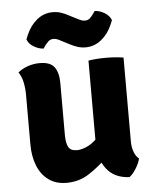

<svg xmlns="http://www.w3.org/2000/svg" viewBox="-52 -760 652 813"><g transform="rotate(-5 274.0 -353.5)"><path d="M484.5 -142Q484.5 -117.5 492 -97.2Q499.5 -77 512.5 -67Q508 -47 494.2 -25Q480.5 -3 466 8Q402 5.5 368.8 -37.8Q335.5 -81 335.5 -141.5V-498.5Q367.5 -504 410 -504Q450.5 -504 484.5 -498.5ZM59.5 -376Q59.5 -405 54.2 -430.2Q49 -455.5 36 -474.5Q52 -488 76.5 -497Q101 -506 129 -506Q173.5 -506 191 -482.2Q208.5 -458.5 208.5 -414V-195Q208.5 -159 218 -142Q227.5 -125 254 -125Q271 -125 292.5 -133.8Q314 -142.5 335.2 -162Q356.5 -181.5 371.5 -212.5V-81Q336.5 -46 294.2 -18.5Q252 9 198.5 9Q153 9 122 -13.8Q91 -36.5 75.2 -76.2Q59.5 -116 59.5 -167ZM225 -593.5Q221.5 -596 213 -599.5Q204.5 -603 195.5 -603Q181.5 -603 172.5 -593.5Q163.5 -584 159.5 -579L151 -566Q131 -566.5 110 -578.8Q89 -591 81.5 -611L89.5 -630Q106 -668.5 135.2 -692.2Q164.5 -716 202 -716Q222.5 -716 239.2 -710Q256 -704 265.5 -698.5L305.5 -678Q309.5 -676 318 -672.2Q326.5 -668.5 335.5 -668.5Q349.5 -668.5 358.5 -678Q367.5 -687.5 371 -693L380 -705.5Q400 -705 421 -692.8Q442 -680.5 449.5 -660.5L441.5 -641.5Q425 -603 395.2 -579.2Q365.5 -555.5 328.5 -555.5Q310 -555.5 293.8 -561Q277.5 -566.5 265 -573Z"/></g></svg>

Font: Signika Negative Light
Style: Bold
Weight: 700
Version: Version 2.001